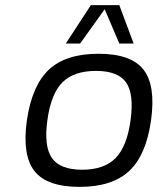

<svg xmlns="http://www.w3.org/2000/svg" viewBox="-20 -720 625 750"><path d="M365 -510Q492 -510 540.5 -448Q589 -386 570 -250Q551 -114 484.5 -52Q418 10 291 10Q163 10 114.5 -52Q66 -114 85 -250Q105 -386 171 -448Q237 -510 365 -510ZM165 -250Q151 -148 183 -102.5Q215 -57 301 -57Q387 -57 431.5 -102.5Q476 -148 490 -250Q504 -353 472.5 -398Q441 -443 355 -443Q268 -443 223.5 -398Q179 -353 165 -250ZM293 -550H237L335 -700H446L502 -550H446L389 -684Z"/></svg>

Font: Fivo Sans Modern
Style: Italic
Weight: 400
Designer: Alexander Slobzheninov
Foundry: Alexander Slobzheninov
Version: 1.0